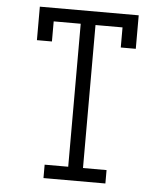

<svg xmlns="http://www.w3.org/2000/svg" viewBox="-53 -781 705 828"><g transform="rotate(5 300.0 -367.5)"><path d="M166 0V-58H268V-677H151V-590H86V-735H514V-590H449V-677H332V-58H434V0Z"/></g></svg>

Font: Iosevka Curly Slab LtEx
Style: Regular
Weight: 300
Width: 7
Monospace: yes
Designer: Belleve Invis
Foundry: Belleve Invis
Version: Version 11.1.0; ttfautohint (v1.8.3)